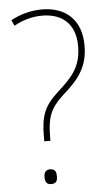

<svg xmlns="http://www.w3.org/2000/svg" viewBox="-53 -760 463 804"><g transform="rotate(-5 178.5 -358.0)"><path d="M116 -173H142V-187C142 -268 155 -306 208 -356C274 -414 319 -463 319 -558C319 -668 252 -724 154 -724C105 -724 61 -711 23 -690L34 -666C70 -686 110 -698 153 -698C235 -698 292 -653 292 -558C292 -470 251 -428 191 -374C131 -319 116 -280 116 -187ZM104 -23C104 -6 109 8 129 8C153 8 156 -6 156 -23C156 -39 153 -54 129 -54C109 -54 104 -39 104 -23Z"/></g></svg>

Font: Noto Sans Sinhala SemiCondensed Thin
Style: Regular
Weight: 100
Width: 4
Designer: Jelle Bosma - Monotype Design Team
Foundry: Monotype Imaging Inc.
Version: Version 2.006